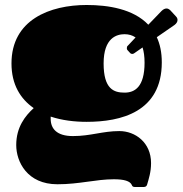

<svg xmlns="http://www.w3.org/2000/svg" viewBox="-20 -537 731 769"><path d="M327 -49C464 -49 628 -88 628 -287C628 -327 621 -360 608 -388L679 -437C687 -443 691 -450 691 -457C691 -462 689 -467 685 -471L661 -497C657 -500 653 -503 647 -503C641 -503 634 -500 627 -493L574 -438C514 -501 414 -517 327 -517C180 -517 26 -458 26 -283C26 -198 62 -141 115 -104C81 -73 45 -28 45 44C45 111 89 201 210 201C298 201 364 181 436 181C477 181 501 188 508 204C509 207 511 212 520 212H556C565 212 568 206 569 203C576 179 585 152 585 116C585 34 522 -12 458 -12C391 -12 343 8 272 8C207 8 183 -22 183 -61C183 -64 183 -67 183 -70C228 -55 278 -49 327 -49ZM500 -326C502 -323 506 -321 510 -321C513 -321 515 -322 518 -324L551 -347C556 -331 559 -311 559 -286C559 -189 520 -166 479 -166C436 -166 395 -180 395 -283C395 -386 448 -400 479 -400C495 -400 510 -396 523 -387L492 -354C489 -352 488 -348 488 -344C488 -341 489 -338 490 -337Z"/></svg>

Font: Fascinate
Style: Regular
Weight: 900
Designer: Astigmatic (AOETI)
Foundry: Astigmatic (AOETI)
Version: Version 1.000